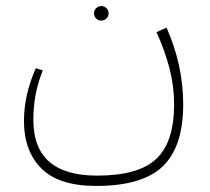

<svg xmlns="http://www.w3.org/2000/svg" viewBox="-20 -376 693 633"><path d="M584 -32Q584 107 517 172Q450 237 297 237Q174 237 116.5 179.5Q59 122 59 23Q59 -63 98 -151L121 -144Q105 -103 97.5 -64.5Q90 -26 90 20Q90 203 300 203Q437 203 495.5 147.5Q554 92 554 -31Q554 -92 539 -150Q524 -208 496 -270L529 -285Q584 -161 584 -32ZM290 -332Q290 -342 297 -349Q304 -356 314 -356Q324 -356 331 -349Q338 -342 338 -332Q338 -322 331 -315Q324 -308 314 -308Q304 -308 297 -315Q290 -322 290 -332Z"/></svg>

Font: FiraGO UltraLight
Style: Regular
Weight: 200
Designer: bBox Type
Foundry: bBox Type GmbH
Version: Version 1.001